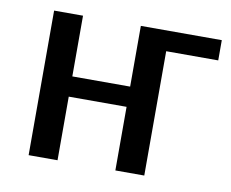

<svg xmlns="http://www.w3.org/2000/svg" viewBox="-62 -577 788 654"><g transform="rotate(10 332.5 -250.0)"><path d="M655 -500V-430H475V0H375V-220H175V0H75V-500H175V-290H375V-500Z"/></g></svg>

Font: Scada
Style: Regular
Weight: 400
Designer: Jovanny Lemonad
Foundry: Jovanny Lemonad
Version: Version 4.100;PS 004.100;hotconv 1.0.88;makeotf.lib2.5.64775